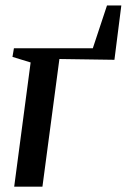

<svg xmlns="http://www.w3.org/2000/svg" viewBox="-20 -704 478 724"><path d="M383.5 -683.5H437.5L411.5 -478.5L204 -481.5L140 0H33.5L95.5 -468.5L27 -489.5L32.5 -522H330Z"/></svg>

Font: Merriweather 96pt Medium
Style: Italic
Weight: 500
Italic angle: -7.8°
Version: Version 2.101